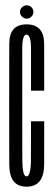

<svg xmlns="http://www.w3.org/2000/svg" viewBox="-20 -698 204 721"><path d="M79.5 3Q145.5 3 145.8 -80.8Q146 -164.5 146 -242.5H96.5Q96.5 -165.5 96.2 -100.5Q96 -35.5 79.5 -35.5Q64 -35.5 63.8 -100.2Q63.5 -165 63.5 -300.5Q63.5 -460 63.5 -514Q63.5 -568 79.5 -568Q96.5 -568 96.5 -514.2Q96.5 -460.5 96.5 -357.5H146Q146 -461 145.8 -533.8Q145.5 -606.5 79.5 -606.5Q15 -606.5 14.8 -534Q14.5 -461.5 14.5 -300.5Q14.5 -163 14.8 -80Q15 3 79.5 3ZM80.5 -628Q91 -628 98.2 -635.8Q105.5 -643.5 105.5 -653.5Q105.5 -663.5 98.2 -670.8Q91 -678 80.5 -678Q70 -678 62.5 -670.8Q55 -663.5 55 -653.5Q55 -642.5 63 -635.2Q71 -628 80.5 -628Z"/></svg>

Font: Anybody UltraCondensed Light
Style: Regular
Weight: 300
Width: 1
Version: Version 1.113;gftools[0.9.25]